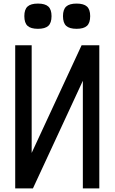

<svg xmlns="http://www.w3.org/2000/svg" viewBox="-20 -1053 640 1073"><path d="M65 0V-800H157V0H65L436 -800H535V0H443V-800H535L164 0ZM408 -892Q368 -892 350 -908.5Q332 -925 332 -963Q332 -1000 350 -1016.5Q368 -1033 408 -1033Q448 -1033 466 -1016.5Q484 -1000 484 -963Q484 -925 466 -908.5Q448 -892 408 -892ZM192 -892Q152 -892 134 -908.5Q116 -925 116 -963Q116 -1000 134 -1016.5Q152 -1033 192 -1033Q232 -1033 250 -1016.5Q268 -1000 268 -963Q268 -925 250 -908.5Q232 -892 192 -892Z"/></svg>

Font: Victor Mono SemiBold
Style: Regular
Weight: 600
Monospace: yes
Designer: Rune Bjørnerås
Version: Version 1.561;gftools[0.9.30]